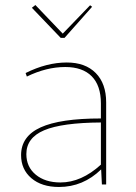

<svg xmlns="http://www.w3.org/2000/svg" viewBox="-20 -735 541 765"><path d="M222 -584 107 -704 121 -715 230 -601 339 -714 347 -708 237 -584ZM215 10Q146 10 105 -25Q64 -60 64 -117Q64 -192 142 -227.5Q220 -263 382 -263V-323Q382 -394 345.5 -431Q309 -468 240 -468Q165 -468 87 -430L82 -444Q166 -486 246 -486Q320 -486 361.5 -444Q403 -402 403 -327V0H386L383 -60Q311 10 215 10ZM85 -121Q85 -70 122.5 -39Q160 -8 221 -8Q304 -8 382 -79V-247Q227 -246 156 -216Q85 -186 85 -121Z"/></svg>

Font: Cantarell Thin
Style: Regular
Weight: 100
Designer: Dave Crossland, Nikolaus Waxweiler, Florian Fecher, Jacques Le Bailly, Eben Sorkin, Alexei Vanyashin, Alexios Zavras, Em
Version: Version 0.303